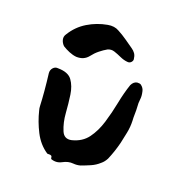

<svg xmlns="http://www.w3.org/2000/svg" viewBox="-74 -498 546 571"><g transform="rotate(15 199.5 -212.5)"><path d="M291 -354Q293 -347 287.5 -341.5Q282 -336 274 -338Q263 -340 251.5 -346.5Q240 -353 229.5 -357.5Q219 -362 208 -358Q197 -353 185 -345Q173 -337 163 -326Q148 -310 124 -313Q113 -315 101.5 -321Q90 -327 81 -334Q74 -342 72.5 -352Q71 -362 78 -370Q98 -397 127.5 -411.5Q157 -426 190 -429Q211 -431 225 -421Q239 -412 251.5 -401.5Q264 -391 276 -381Q291 -369 291 -354ZM341 -264Q343 -250 340.5 -239.5Q338 -229 338 -214Q338 -207 336.5 -194Q335 -181 335 -173Q334 -153 328.5 -134.5Q323 -116 318 -100Q308 -71 294 -45Q287 -34 278 -28Q265 -18 250 -13Q235 -8 220 -4Q209 -2 198 -4Q182 -7 165 0.5Q148 8 131 0Q130 -2 130 -5.5Q130 -9 128 -10Q125 -12 120.5 -12Q116 -12 115 -13Q90 -33 77 -65Q64 -97 59 -130Q58 -134 58 -137Q58 -140 58 -144Q59 -163 59 -190.5Q59 -218 58 -245Q58 -255 65 -261.5Q72 -268 81 -266Q113 -263 124 -244.5Q135 -226 136.5 -199.5Q138 -173 137.5 -143.5Q137 -114 145 -89Q152 -67 175 -70Q207 -75 226 -96.5Q245 -118 257.5 -149Q270 -180 279.5 -213Q289 -246 301 -273Q308 -285 319 -286Q327 -286 331 -283Q340 -275 341 -264Z"/></g></svg>

Font: Slackside One
Style: Regular
Weight: 400
Version: Version 1.000